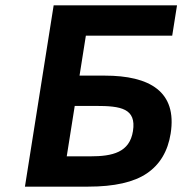

<svg xmlns="http://www.w3.org/2000/svg" viewBox="-20 -696 680 716"><path d="M370.6 -414H276.6L300.2 -563H622.2L640.1 -676H180.1L73 0H309C406.3 0 479.3 -16.5 527.8 -49.5C576.4 -82.5 605.9 -132 616.4 -198C641.2 -354.7 537.9 -414 370.6 -414ZM316.9 -113H228.9L258.7 -301H337.7C430.2 -301 489.2 -291.9 475.8 -207C463.3 -127.9 400.1 -113 316.9 -113Z"/></svg>

Font: Fog Sans
Style: It
Weight: 700
Foundry: Intel Corporation
Version: Version 1.00